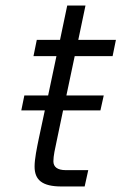

<svg xmlns="http://www.w3.org/2000/svg" viewBox="-20 -674 439 694"><path d="M202 0H286L299 -59H218C187 -59 173 -71 173 -91C173 -111 179 -137 185 -165L208 -275H343L355 -329H220L250 -471H387L399 -530H263L289 -654H223L197 -530H113L101 -471H184L154 -329H68L57 -275H142L120 -172C113 -138 105 -99 105 -72C105 -24 132 0 202 0Z"/></svg>

Font: Geist Light
Style: Italic
Weight: 300
Italic angle: -12°
Designer: Basement.studio, Andrés Briganti, Mateo Zaragoza
Foundry: Basement.studio, Vercel, Andrés Briganti, Guido Ferreyra, Mateo Zaragoza
Version: Version 1.500